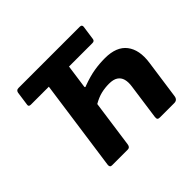

<svg xmlns="http://www.w3.org/2000/svg" viewBox="-167 -960 1179 1179"><g transform="rotate(-45 422.5 -371.0)"><path d="M606.2 0Q593.7 0 589.5 -5.5Q585.2 -11 586.9 -24.8L619.2 -255.8Q624.3 -290.5 617.5 -315.4Q610.6 -340.4 589.9 -354Q569.3 -367.6 531.9 -367.6Q496.6 -367.6 463.6 -359.8Q430.7 -352 392.7 -330.2L411.4 -463.6Q410.4 -451.1 424 -458.9Q484.1 -481.1 530.5 -488.7Q576.8 -496.4 625 -496.4Q725.1 -496.4 768.7 -439.7Q812.3 -383.1 798.6 -284.3L762.6 -28.7Q758.2 0 731.1 0ZM190.3 0Q181.1 0 177.2 -5.4Q173.2 -10.7 174.2 -20.8L271.3 -712.5Q274 -729.9 282.2 -735.9Q290.4 -742 307.5 -742H425Q439.4 -742 444.2 -736.3Q449 -730.6 447 -716.9L349.8 -23Q348.1 -11.4 342.6 -5.7Q337.1 0 327.3 0ZM102 -615.8Q82.6 -615.8 85.1 -631.3L98 -723.6Q99.7 -731.9 104.8 -736.9Q109.9 -742 120.3 -742H651.7Q662.1 -742 666.4 -736.9Q670.8 -731.9 669.1 -723.6L656.1 -631.3Q653.7 -615.8 636.4 -615.8Z"/></g></svg>

Font: Libre Franklin Thin
Style: Italic
Weight: 100
Italic angle: -8°
Designer: Pablo Impallari, Rodrigo Fuenzalida, Nhung Nguyen
Foundry: Impallari Type
Version: Version 3.000